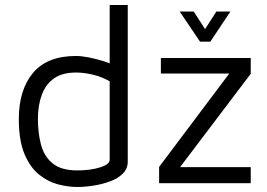

<svg xmlns="http://www.w3.org/2000/svg" viewBox="-20 -730 1064 765"><path d="M287 15Q251 15 211 4.5Q171 -6 135.5 -34.5Q100 -63 77.5 -116.5Q55 -170 55 -256Q55 -372 111.5 -439.5Q168 -507 283 -507Q305 -507 335 -501Q365 -495 393.5 -486Q422 -477 442 -467L417 -442V-710H489V-86Q489 -58 469.5 -38.5Q450 -19 419 -7.5Q388 4 353 9.5Q318 15 287 15ZM288 -51Q340 -51 378.5 -63Q417 -75 417 -93V-406Q386 -424 350 -432.5Q314 -441 283 -441Q228 -441 195 -417.5Q162 -394 146.5 -352Q131 -310 131 -256Q131 -202 143 -155Q155 -108 189 -79.5Q223 -51 288 -51ZM614 0V-65L910 -459L925 -437H621V-499H979V-436L683 -45V-64H979V0ZM777 -564 696 -684H752L797 -614L842 -684H898L818 -564Z"/></svg>

Font: Maven Pro VF Beta
Style: Regular
Weight: 400
Designer: Joe Prince
Foundry: Joe Prince
Version: Version 2.002